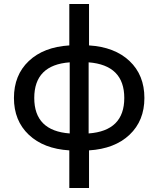

<svg xmlns="http://www.w3.org/2000/svg" viewBox="-20 -740 796 964"><path d="M328 204V15Q199 7 124.5 -63.5Q50 -134 50 -248Q50 -363 124.5 -433.5Q199 -504 328 -512V-720H427V-512Q556 -504 630.5 -433.5Q705 -363 705 -248Q705 -134 630.5 -63.5Q556 7 427 15V204ZM152 -248Q152 -83 330 -70V-427Q152 -414 152 -248ZM604 -248Q604 -413 425 -427V-70Q604 -83 604 -248Z"/></svg>

Font: Wix Madefor Text Medium
Style: Regular
Weight: 500
Designer: Dalton Maag Ltd
Foundry: Dalton Maag Ltd
Version: Version 3.100